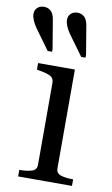

<svg xmlns="http://www.w3.org/2000/svg" viewBox="-114 -818 503 864"><g transform="rotate(10 138.0 -386.0)"><path d="M218 -718 239 -592V-579H219L152 -671Q140 -688 133.5 -704Q127 -720 127 -733Q127 -750 138.5 -761Q150 -772 169 -772Q188 -772 201 -759.5Q214 -747 218 -718ZM65 -718 86 -592V-579H66L-1 -671Q-13 -688 -19.5 -704Q-26 -720 -26 -733Q-26 -750 -14.5 -761Q-3 -772 16 -772Q35 -772 48 -759.5Q61 -747 65 -718ZM201 -518V-66Q201 -44 222.5 -37Q244 -30 277 -30H279V0H33V-30H35Q68 -30 90 -37Q112 -44 112 -66V-441Q112 -463 95.5 -471.5Q79 -480 44 -486L33 -488V-518Z"/></g></svg>

Font: Roboto Serif 144pt
Style: Regular
Weight: 400
Version: Version 1.008